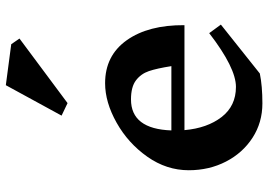

<svg xmlns="http://www.w3.org/2000/svg" viewBox="-154 -778 942 675"><g transform="rotate(-90 317.5 -441.0)"><path d="M396 1Q352 10 291 10Q224 10 170.5 -24.5Q117 -59 86.5 -118Q56 -177 56 -249Q56 -327 103.5 -394.5Q151 -462 223 -502.5Q295 -543 362 -543Q459 -543 513 -467Q567 -391 566 -264H197Q204 -184 243 -133.5Q282 -83 349 -83Q416 -83 538 -177L568 -136ZM196 -310H422Q414 -361 404.5 -389Q395 -417 372 -434.5Q349 -452 305 -452Q201 -452 196 -310ZM519 -844 292 -675 248 -696 355 -892 499 -873Z"/></g></svg>

Font: InknutAntiqua
Style: Medium
Weight: 500
Designer: Claus Eggers Srensen
Foundry: Claus Eggers Srensen
Version: Version 1.000; ttfautohint (v1.2) -l 7 -r 28 -G 50 -x 13 -D 